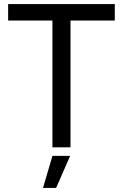

<svg xmlns="http://www.w3.org/2000/svg" viewBox="-20 -725 605 945"><path d="M238 0V-667.5H327V0ZM20 -624V-705H545V-624ZM191.7 200 238.2 42H325.3L256.2 200Z"/></svg>

Font: TikTok Sans Light
Style: Regular
Weight: 300
Version: Version 4.000